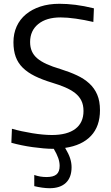

<svg xmlns="http://www.w3.org/2000/svg" viewBox="-20 -774 584 1014"><path d="M261 12Q237 12 209 9.5Q181 7 152 3Q123 -1 94 -7Q65 -13 40 -20L43 -94Q67 -87 95 -81Q123 -75 150.5 -70.5Q178 -66 204.5 -63.5Q231 -61 254 -61Q335 -61 378 -93.5Q421 -126 421 -188Q421 -220 409.5 -243Q398 -266 376 -283Q354 -300 323.5 -313Q293 -326 256 -337Q203 -353 164.5 -372Q126 -391 100.5 -416Q75 -441 63 -474Q51 -507 51 -551Q51 -597 68 -634.5Q85 -672 117 -698.5Q149 -725 193.5 -739.5Q238 -754 294 -754Q334 -754 378.5 -748.5Q423 -743 476 -730L473 -658Q426 -669 380.5 -675.5Q335 -682 300 -682Q225 -682 182 -647Q139 -612 139 -552Q139 -525 148 -504Q157 -483 176 -466.5Q195 -450 225.5 -436Q256 -422 300 -409Q348 -394 386.5 -376Q425 -358 452 -333Q479 -308 493.5 -274Q508 -240 508 -192Q508 -107 460.5 -56.5Q413 -6 324 7Q343 39 350.5 62.5Q358 86 358 109Q358 163 328 191.5Q298 220 242 220Q224 220 202.5 217Q181 214 161 209V150Q191 161 226 161Q262 161 278.5 147Q295 133 295 102Q295 82 287.5 60.5Q280 39 264 12H261Z"/></svg>

Font: Encode Sans Narrow
Style: Regular
Weight: 400
Designer: Pablo Impallari, Andres Torresi
Foundry: Pablo Impallari, Andres Torresi
Version: Version 1.000; ttfautohint (v1.00) -l 8 -r 50 -G 200 -x 14 -